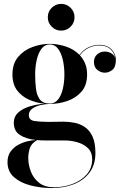

<svg xmlns="http://www.w3.org/2000/svg" viewBox="-20 -692 619 972"><path d="M222 -604.7Q222 -632.7 241.8 -652.5Q261.7 -672.3 289.7 -672.3Q317.7 -672.3 337.5 -652.5Q357.3 -632.7 357.3 -604.7Q357.3 -576.7 337.5 -556.8Q317.7 -537 289.7 -537Q261.7 -537 241.8 -556.8Q222 -576.7 222 -604.7ZM50 -70Q50 -103 73.6 -123.4Q97.1 -143.9 133.1 -154.2Q169.1 -164.5 206.4 -166.9Q166.2 -170.5 128.8 -186.5Q91.2 -202.5 67.1 -233.9Q43 -265.4 43 -315Q43 -370 72.1 -404.2Q101.2 -438.4 144.9 -454.2Q188.5 -470 232 -470Q272.1 -470 313.1 -456.6Q354.1 -443.2 382.4 -414.2Q403.5 -442.6 430.8 -453.8Q458 -465 480.8 -465Q523.5 -465 545.1 -441.4Q566.6 -417.8 566.6 -389.2Q566.6 -352.5 548.8 -338.2Q531 -324 510.8 -324Q490.5 -324 473.1 -337.8Q455.6 -351.5 455.6 -379.2Q455.6 -401.8 471.6 -416.4Q487.6 -431 511 -431Q528.9 -431 544 -421.7Q559.1 -412.4 562.6 -398.2Q560.2 -421.8 540.2 -441.9Q520.2 -462 480.8 -462Q457.4 -462 431.1 -450.7Q404.9 -439.4 384.4 -412.1Q401.1 -394.1 411.1 -370Q421 -345.9 421 -315Q421 -260.2 392.1 -227.6Q363.1 -194.9 319.8 -180.4Q276.4 -165.9 233 -165.8Q211.5 -165.8 186.6 -160.2Q161.6 -154.8 143.8 -142.3Q126 -129.9 126 -109.2Q126 -83.6 154.9 -79.3Q183.8 -75 225 -75Q251.2 -75 266.1 -75.5Q281 -76 302 -76Q330.1 -76 358.6 -70.2Q387 -64.4 410.6 -48Q434.2 -31.6 448.6 -0.3Q463 31 463 82Q463 142.5 433 181.9Q403 221.4 353 240.7Q303 260 243 260Q185.5 260 134.1 246.6Q82.6 233.2 50.3 204.4Q18 175.5 18 129Q18 96.9 33.4 75.4Q48.9 54 72.2 41.3Q95.5 28.6 119.8 23Q144.1 17.4 161.9 16.8Q112.5 11.5 81.2 -8.4Q50 -28.4 50 -70ZM158 -315Q158 -276 162.1 -242.4Q166.2 -208.9 181.9 -188.3Q197.5 -167.8 232 -167.8Q257.5 -167.8 273.9 -188.3Q290.2 -208.9 298.1 -242.4Q306 -276 306 -315Q306 -354 298.1 -388.8Q290.2 -423.5 273.9 -445.2Q257.5 -467 232 -467Q206.5 -467 190.1 -445.2Q173.8 -423.5 165.9 -388.8Q158 -354 158 -315ZM123 106Q123 142 136.2 176.5Q149.5 211 178.1 233.5Q206.6 256 252.6 256Q302 256 346.4 239.5Q390.9 223 418.8 191.2Q446.8 159.4 446.8 113.8Q446.8 79 425.4 58.2Q404 37.5 371.8 28.2Q339.5 19 307 19H209Q186.9 19 167.8 17.2Q137.9 34.4 130.4 59.8Q123 85.2 123 106Z"/></svg>

Font: Bodoni* 72 Medium
Style: Regular
Weight: 500
Version: Version 1.002; ttfautohint (v0.97) -l 8 -r 50 -G 200 -x 14 -